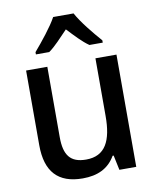

<svg xmlns="http://www.w3.org/2000/svg" viewBox="-86 -832 736 908"><g transform="rotate(-10 281.5 -378.0)"><path d="M121 -617V-606H185C215 -627 247 -663 281 -698C314 -663 346 -628 378 -606H442V-617C405 -659 354 -721 330 -766H232C209 -723 157 -659 121 -617ZM238 10C309 10 362 -14 395 -71H400L415 0H496V-539H395V-262C395 -144 362 -75 269 -75C193 -75 164 -115 164 -201V-539H62V-180C62 -53 120 10 238 10Z"/></g></svg>

Font: Noto Sans Mono SemiCondensed Medium
Style: Regular
Weight: 500
Width: 4
Designer: Monotype Design Team
Foundry: Monotype Imaging Inc.
Version: Version 2.014